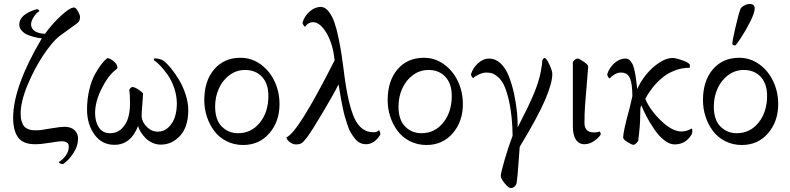

<svg xmlns="http://www.w3.org/2000/svg" viewBox="-20 -731 4021 977"><path d="M46.9 -131.8Q46.9 -289.6 192.9 -536.1Q188 -536.6 180.4 -537.4Q172.9 -538.1 153.1 -543Q133.3 -547.9 118.2 -554.7Q103 -561.5 90.6 -575Q78.1 -588.4 78.1 -606Q78.1 -657.7 166 -684.1Q172.9 -684.1 176.5 -680.9Q180.2 -677.7 180.2 -673.8Q165.5 -666.5 151.9 -645Q138.2 -623.5 138.2 -607.9Q138.2 -593.8 146 -583.3Q153.8 -572.8 166 -567.9Q178.2 -563 188.7 -561Q199.2 -559.1 209 -559.1Q247.6 -612.3 292 -652.6Q336.4 -692.9 356.9 -692.9Q365.7 -692.9 376.5 -673.8Q387.2 -654.8 387.2 -645Q387.2 -632.8 383.5 -625.2Q379.9 -617.7 366.2 -607.9Q360.4 -603.5 327.9 -580.3Q295.4 -557.1 280.8 -545.9Q245.6 -517.6 200.4 -450.2Q155.3 -382.8 120.1 -298.1Q85 -213.4 85 -152.8Q85 -129.4 90.3 -112.8Q95.7 -96.2 103 -87.6Q110.4 -79.1 122.3 -74.5Q134.3 -69.8 143.3 -68.8Q152.3 -67.9 165 -67.9Q188.5 -67.9 235.8 -77.1Q289.6 -85.9 307.1 -85.9Q341.8 -85.9 359.4 -68.6Q377 -51.3 377 -27.8Q377 13.7 352.3 50Q327.6 86.4 300.8 104Q297.4 104 293.2 103.3Q289.1 102.5 284.4 99.9Q279.8 97.2 279.8 92.8Q297.4 83.5 313.7 62Q330.1 40.5 330.1 14.2Q330.1 -12.2 293 -12.2Q279.8 -12.2 229 -3.9Q189 2.9 158.2 2.9Q97.2 2.9 72 -32Q46.9 -66.9 46.9 -131.8Z M422.9 -173.8Q422.9 -226.6 434.3 -274.2Q445.8 -321.8 463.4 -353.5Q481 -385.3 496.8 -405.3Q512.7 -425.3 525.9 -435.1Q538.1 -435.1 555.7 -421.9Q577.6 -404.3 577.6 -386.2Q577.6 -385.3 576.9 -383.8Q576.2 -382.3 574.5 -380.9Q572.8 -379.4 571.3 -377.9Q569.8 -376.5 567.1 -374.3Q564.5 -372.1 563 -371.1Q526.9 -340.8 495.4 -276.6Q463.9 -212.4 463.9 -155.8Q463.9 -111.3 483.2 -82.3Q502.4 -53.2 540 -53.2Q576.2 -53.2 599.9 -76.9Q623.5 -100.6 632.6 -133.1Q641.6 -165.5 641.6 -204.1Q641.6 -250.5 637.7 -272.9Q644.5 -288.1 654.8 -288.1Q665 -288.1 685.8 -274.4Q706.5 -260.7 708 -253.9Q708 -245.1 704.3 -200.9Q700.7 -156.7 700.7 -141.1Q700.7 -127.4 709.2 -109.6Q717.8 -91.8 737.5 -76.4Q757.3 -61 782.7 -61Q814.9 -61 837.6 -83.3Q860.4 -105.5 870.1 -136.5Q879.9 -167.5 879.9 -203.1Q879.9 -244.1 866.2 -283.7Q852.5 -323.2 832.5 -351.3Q812.5 -379.4 794.4 -397.9Q776.4 -416.5 762.7 -424.8Q762.7 -434.1 768.1 -434.1Q795.9 -432.6 812 -421.9Q828.6 -409.7 849.1 -384.8Q869.6 -359.9 890.1 -326.4Q910.6 -293 924.3 -250.7Q938 -208.5 938 -169.9Q938 -85.9 896.7 -40.5Q855.5 4.9 797.9 4.9Q775.4 4.9 754.9 -4.6Q734.4 -14.2 720 -29.1Q705.6 -43.9 696 -59.6Q686.5 -75.2 682.6 -89.8Q645.5 5.9 562 5.9Q498.5 5.9 460.7 -46.4Q422.9 -98.6 422.9 -173.8Z M1019.5 -221.2Q1019.5 -319.3 1069.8 -378.2Q1120.1 -437 1203.6 -437Q1260.3 -437 1306.2 -403.8Q1352.1 -370.6 1377.2 -316.9Q1402.3 -263.2 1402.3 -201.2Q1402.3 -112.8 1350.8 -53Q1299.3 6.8 1217.3 6.8Q1170.9 6.8 1132.6 -12.7Q1094.2 -32.2 1070.1 -64.7Q1045.9 -97.2 1032.7 -137.5Q1019.5 -177.7 1019.5 -221.2ZM1074.7 -189Q1074.7 -121.1 1108.4 -87.2Q1142.1 -53.2 1191.4 -53.2Q1259.3 -53.2 1302.5 -107.2Q1345.7 -161.1 1345.7 -243.2Q1345.7 -305.2 1313.2 -340.1Q1280.8 -375 1227.5 -375Q1183.1 -375 1147.7 -348.6Q1112.3 -322.3 1093.5 -280Q1074.7 -237.8 1074.7 -189Z M1437.5 -32.2Q1496.6 -55.7 1682.6 -423.8Q1674.3 -507.8 1641.4 -563Q1608.4 -618.2 1572.3 -618.2Q1562 -618.2 1553.5 -613.8Q1544.9 -609.4 1541.3 -605.5Q1537.6 -601.6 1532.7 -595.2Q1528.8 -595.2 1524.2 -602.8Q1519.5 -610.4 1519.5 -616.2Q1529.3 -649.4 1555.9 -672.6Q1582.5 -695.8 1612.3 -695.8Q1633.8 -695.8 1651.6 -673.6Q1669.4 -651.4 1680.9 -619.1Q1692.4 -586.9 1702.4 -538.8Q1712.4 -490.7 1718.3 -451.2Q1724.1 -411.6 1730.5 -362.8Q1730.5 -360.8 1730.7 -359.9Q1731 -358.9 1731.2 -357.2Q1731.4 -355.5 1731.4 -354Q1751.5 -199.7 1783.7 -128.9Q1817.4 -57.1 1881.3 -58.1Q1881.8 -58.1 1882.3 -58.1Q1882.8 -58.1 1883.3 -58.1Q1897.9 -58.1 1907.7 -67.9Q1910.6 -67.9 1913.1 -60.1Q1915.5 -52.2 1915.5 -45.9Q1884.8 2.9 1842.3 2.9Q1826.2 2.9 1812 -3.9Q1797.9 -10.7 1786.6 -24.9Q1775.4 -39.1 1765.9 -54.4Q1756.3 -69.8 1748.8 -93Q1741.2 -116.2 1735.6 -135Q1730 -153.8 1724.4 -180.9Q1718.8 -208 1715.8 -224.6Q1712.9 -241.2 1708.7 -266.6Q1704.6 -292 1702.6 -301.8Q1679.2 -253.9 1621.8 -157.5Q1564.5 -61 1540.5 -29.8Q1525.4 -9.8 1514.9 -2.9Q1504.4 3.9 1485.4 3.9Q1470.7 3.9 1455.1 -7.6Q1439.5 -19 1437.5 -32.2Z M1952.6 -221.2Q1952.6 -319.3 2002.9 -378.2Q2053.2 -437 2136.7 -437Q2193.4 -437 2239.3 -403.8Q2285.2 -370.6 2310.3 -316.9Q2335.4 -263.2 2335.4 -201.2Q2335.4 -112.8 2283.9 -53Q2232.4 6.8 2150.4 6.8Q2104 6.8 2065.7 -12.7Q2027.3 -32.2 2003.2 -64.7Q1979 -97.2 1965.8 -137.5Q1952.6 -177.7 1952.6 -221.2ZM2007.8 -189Q2007.8 -121.1 2041.5 -87.2Q2075.2 -53.2 2124.5 -53.2Q2192.4 -53.2 2235.6 -107.2Q2278.8 -161.1 2278.8 -243.2Q2278.8 -305.2 2246.3 -340.1Q2213.9 -375 2160.6 -375Q2116.2 -375 2080.8 -348.6Q2045.4 -322.3 2026.6 -280Q2007.8 -237.8 2007.8 -189Z M2376.5 -353Q2386.7 -386.2 2413.1 -409.7Q2439.5 -433.1 2469.2 -433.1Q2501 -432.6 2526.6 -409.2Q2552.2 -385.7 2568.6 -344.5Q2585 -303.2 2595.2 -256.6Q2605.5 -210 2611.3 -154.8Q2614.3 -115.2 2614.3 -83Q2623 -100.6 2639.9 -133.8Q2656.7 -167 2666 -186Q2675.3 -205.1 2688 -233.9Q2700.7 -262.7 2710.4 -290Q2725.1 -331.1 2732.2 -368.7Q2739.3 -406.2 2739.3 -421.9Q2739.3 -425.8 2743.9 -430.9Q2748.5 -436 2750.5 -436Q2760.3 -436 2775.4 -403.1Q2790.5 -370.1 2790.5 -355Q2790.5 -309.6 2755.4 -226.1Q2715.8 -133.8 2624.5 16.1Q2623.5 21 2618.9 91.8Q2614.3 162.6 2609.4 196.8Q2607.4 210 2598.6 218Q2589.8 226.1 2579.6 226.1Q2568.4 226.1 2548.3 202.1Q2528.3 178.2 2528.3 164.1Q2528.3 149.4 2548.1 81.1Q2567.9 12.7 2588.4 -40Q2588.4 -84 2583.5 -131.8Q2577.1 -191.9 2565.7 -235.8Q2554.2 -279.8 2541.5 -303.5Q2528.8 -327.1 2512.2 -340.8Q2495.6 -354.5 2482.9 -358.2Q2470.2 -361.8 2454.6 -361.8Q2437 -361.8 2416 -351.8Q2395 -341.8 2388.7 -334Q2384.8 -334 2380.6 -341.1Q2376.5 -348.1 2376.5 -353Z M2895 -88.9V-416Q2907.2 -433.1 2919.9 -433.1Q2926.3 -433.1 2949.7 -417.5Q2973.1 -401.9 2973.1 -392.1Q2970.7 -354.5 2965.3 -295.9Q2960 -237.3 2957 -194.1Q2954.1 -150.9 2954.1 -106Q2954.1 -57.1 3002 -57.1Q3021.5 -57.1 3030.3 -62Q3037.1 -56.6 3037.1 -47.9Q3032.2 -35.6 3007.1 -16.4Q2981.9 2.9 2954.1 2.9Q2925.8 2.9 2910.4 -20.5Q2895 -43.9 2895 -88.9Z M3069.8 -353Q3080.1 -386.2 3106.4 -409.7Q3132.8 -433.1 3162.6 -433.1Q3170.4 -433.1 3177 -429.9Q3183.6 -426.8 3188.5 -420.4Q3193.4 -414.1 3197.5 -406.7Q3201.7 -399.4 3204.6 -388.7Q3207.5 -377.9 3209.7 -368.7Q3211.9 -359.4 3213.9 -346.2Q3215.8 -333 3217 -323.2Q3218.3 -313.5 3220 -299.8Q3221.7 -286.1 3222.7 -277.8Q3238.3 -314 3266.6 -349.6Q3294.9 -385.3 3332.3 -410.6Q3369.6 -436 3402.8 -436Q3418.9 -436 3454.8 -423.1Q3490.7 -410.2 3490.7 -398.9Q3490.7 -388.2 3489.7 -386.2Q3449.7 -386.2 3413.1 -372.1Q3376.5 -357.9 3348.6 -334.2Q3320.8 -310.5 3300 -284.2Q3279.3 -257.8 3263.7 -228Q3286.6 -171.9 3343.5 -116.9Q3400.4 -62 3447.8 -62Q3474.1 -62 3499.5 -77.1Q3502.9 -74.2 3502.9 -65.2Q3502.9 -56.2 3500.5 -48.8Q3470.2 3.9 3412.6 3.9Q3386.7 3.9 3358.9 -18.3Q3331.1 -40.5 3308.3 -74.5Q3285.6 -108.4 3269.8 -138.4Q3253.9 -168.5 3243.7 -194.8Q3238.8 -185.1 3238.8 -180.2Q3238.8 -178.2 3238.3 -169.7Q3237.8 -161.1 3237.8 -147.9Q3237.8 -92.3 3227.5 -14.2Q3227.1 -13.7 3226.6 -12.7Q3214.4 4.9 3203.6 5.9Q3194.8 5.9 3172.9 -8.1Q3150.9 -22 3150.9 -30.8Q3150.9 -61.5 3183.6 -180.2L3197.8 -241.2Q3197.8 -305.2 3185.3 -333.5Q3172.9 -361.8 3139.6 -361.8Q3122.6 -361.8 3106.2 -351.6Q3089.8 -341.3 3082.5 -332Q3079.1 -332 3074.5 -339.8Q3069.8 -347.7 3069.8 -353Z M3706.1 -508.8Q3706.1 -518.6 3720.5 -583.5Q3734.9 -648.4 3748 -686Q3751 -693.8 3766.1 -702.4Q3781.2 -710.9 3793.9 -710.9Q3820.3 -710.9 3820.3 -688Q3820.3 -665.5 3796.9 -619.4Q3773.4 -573.2 3749.8 -537.6Q3726.1 -502 3721.2 -500H3718.3Q3714.8 -500 3710.4 -502.7Q3706.1 -505.4 3706.1 -508.8ZM3557.1 -221.2Q3557.1 -319.3 3607.4 -378.2Q3657.7 -437 3741.2 -437Q3797.9 -437 3843.8 -403.8Q3889.6 -370.6 3914.8 -316.9Q3939.9 -263.2 3939.9 -201.2Q3939.9 -112.8 3888.4 -53Q3836.9 6.8 3754.9 6.8Q3708.5 6.8 3670.2 -12.7Q3631.8 -32.2 3607.7 -64.7Q3583.5 -97.2 3570.3 -137.5Q3557.1 -177.7 3557.1 -221.2ZM3612.3 -189Q3612.3 -121.1 3646 -87.2Q3679.7 -53.2 3729 -53.2Q3796.9 -53.2 3840.1 -107.2Q3883.3 -161.1 3883.3 -243.2Q3883.3 -305.2 3850.8 -340.1Q3818.4 -375 3765.1 -375Q3720.7 -375 3685.3 -348.6Q3649.9 -322.3 3631.1 -280Q3612.3 -237.8 3612.3 -189Z"/></svg>

Font: Crimson
Style: Roman
Weight: 400
Version: Version 0.8